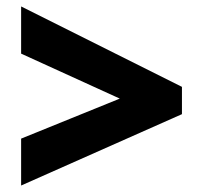

<svg xmlns="http://www.w3.org/2000/svg" viewBox="-20 -657 626 590"><path d="M539.1 -306.2 44.9 -86.9V-231L348.1 -354L44.9 -492.2V-637.2L539.1 -390.1Z"/></svg>

Font: Nokora Black
Style: Regular
Weight: 900
Designer: Danh Hong
Version: Version 8.000; ttfautohint (v1.8.3)